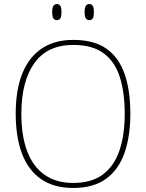

<svg xmlns="http://www.w3.org/2000/svg" viewBox="-20 -923 726 953"><path d="M343 10Q248 10 184.5 -33.5Q121 -77 89.5 -159.5Q58 -242 58 -359Q58 -476 90.5 -557.5Q123 -639 187 -682Q251 -725 344 -725Q446 -725 508 -681.5Q570 -638 598.5 -556Q627 -474 627 -358Q627 -247 598 -164Q569 -81 506.5 -35.5Q444 10 343 10ZM343 -15Q434 -15 490 -56.5Q546 -98 572.5 -175Q599 -252 599 -358Q599 -466 574 -542.5Q549 -619 493 -659.5Q437 -700 344 -700Q215 -700 150.5 -609.5Q86 -519 86 -358Q86 -250 114.5 -173.5Q143 -97 200.5 -56Q258 -15 343 -15ZM423 -823Q413 -823 406.5 -831Q400 -839 400 -863Q400 -886 406.5 -894.5Q413 -903 423 -903Q434 -903 440 -894.5Q446 -886 446 -863Q446 -839 440 -831Q434 -823 423 -823ZM262 -823Q252 -823 245.5 -831Q239 -839 239 -863Q239 -886 245.5 -894.5Q252 -903 262 -903Q273 -903 279 -894.5Q285 -886 285 -863Q285 -839 279 -831Q273 -823 262 -823Z"/></svg>

Font: Noto Serif Khmer Thin
Style: Regular
Weight: 250
Version: Version 2.003